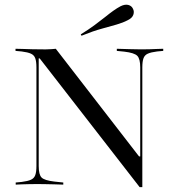

<svg xmlns="http://www.w3.org/2000/svg" viewBox="-20 -776 750 807"><path d="M566.9 10.5 146.8 -530.6H142.7V-201.6H133.1V-492.7Q133.1 -517.7 128.2 -531Q123.4 -544.4 110.1 -550.4Q96.8 -556.5 71 -559.7L45.2 -562.1V-571Q60.5 -571 78.2 -570.2Q96 -569.4 116.9 -569Q137.9 -568.5 162.1 -568.5H174.2Q186.3 -568.5 196.4 -569.4Q206.5 -570.2 214.5 -571L564.5 -118.5H569.4V-492.7Q569.4 -529 556.9 -541.5Q544.4 -554 502.4 -558.9L471 -562.1V-571Q496.8 -570.2 525.8 -569.4Q554.8 -568.5 573.4 -568.5Q591.9 -568.5 608.5 -569Q625 -569.4 639.5 -570.2Q654 -571 666.1 -571V-562.1L640.3 -559.7Q614.5 -556.5 601.2 -550.4Q587.9 -544.4 583.1 -531Q578.2 -517.7 578.2 -492.7V10.5ZM142.7 -78.2Q142.7 -41.9 154.8 -29.8Q166.9 -17.7 208.1 -12.9L246 -8.9V0Q227.4 -0.8 207.7 -1.2Q187.9 -1.6 169.8 -2Q151.6 -2.4 137.9 -2.4Q119.4 -2.4 102.8 -2Q86.3 -1.6 72.2 -1.2Q58.1 -0.8 46 0V-8.9L71 -11.3Q96.8 -14.5 110.1 -20.6Q123.4 -26.6 128.2 -39.9Q133.1 -53.2 133.1 -78.2V-201.6H142.7ZM322.6 -625.8 319.4 -631.5Q353.2 -652.4 378.2 -671Q403.2 -689.5 421.8 -704.4Q440.3 -719.4 456 -730.6Q471.8 -741.9 487.1 -750Q505.6 -758.9 519.4 -755.2Q533.1 -751.6 538.7 -739.5Q545.2 -727.4 540.3 -713.7Q535.5 -700 516.9 -691.1Q496.8 -680.6 470.6 -673Q444.4 -665.3 408.5 -655.6Q372.6 -646 322.6 -625.8Z"/></svg>

Font: Playfair 144pt SemiExpanded Light
Style: Regular
Weight: 300
Width: 6
Designer: Claus Eggers Sørensen
Foundry: Claus Eggers Sørensen
Version: Version 2.203